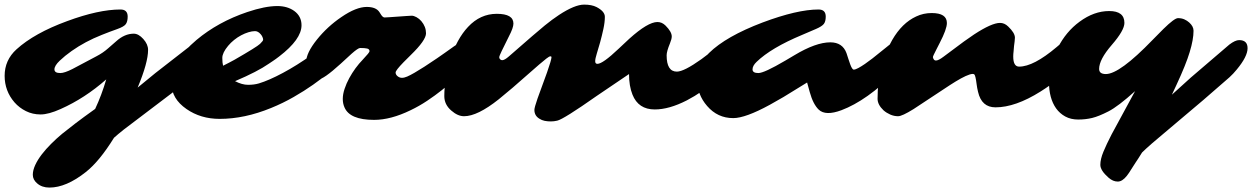

<svg xmlns="http://www.w3.org/2000/svg" viewBox="-98 -511 5510 845"><path d="M167.5 -189.5Q185.5 -189.5 220.2 -207L326.2 -263.2Q355.5 -278.3 378.4 -298.8L413.1 -329.1Q450.2 -362.8 490.7 -362.8Q511.7 -362.8 532.7 -339.4Q553.7 -315.9 553.7 -291.5Q553.7 -235.4 507.8 -125.5L585.9 -189.5L747.1 -314.9Q772.9 -334.5 790 -334.5Q827.1 -334.5 827.1 -298.8Q827.1 -262.2 779.3 -204.6Q756.8 -177.2 716.8 -145.5L446.3 59.6Q419.4 81.1 403.8 95.2Q339.4 199.2 279.8 246.1Q193.4 314.5 119.6 314.5Q86.4 314.5 65.4 295.9Q46.4 279.8 46.4 258.3Q46.4 238.3 57.1 215.1Q67.9 191.9 85.9 168.5Q104 145 127 122.1Q149.9 99.1 175.8 77.6Q244.1 23.4 272.9 2.9L320.8 -31.7Q349.1 -91.8 369.6 -161.6Q275.4 -78.6 168.9 -31.2Q115.7 -7.3 80.6 -7.3Q45.4 -7.3 16.1 -22Q-13.2 -36.6 -34.2 -60.5Q-77.6 -110.8 -77.6 -177.2Q-77.6 -246.6 -25.4 -293.9Q53.2 -365.2 197.3 -418Q335.9 -469.2 432.1 -469.2Q463.9 -469.2 463.9 -438Q463.9 -416.5 455.8 -405Q447.8 -393.6 417.2 -382.8Q386.7 -372.1 349.9 -357.4Q313 -342.8 280 -325.2Q247.1 -307.6 217.3 -286.6Q187.5 -265.6 164.6 -243.7Q141.6 -221.7 141.6 -205.6Q141.6 -189.5 167.5 -189.5Z M1422.4 -358.9Q1445.8 -358.9 1445.8 -332.5Q1445.8 -314.9 1433.8 -288.3Q1421.9 -261.7 1399.4 -238.5Q1377 -215.3 1347.9 -190.4Q1318.8 -165.5 1280 -138.2Q1241.2 -110.8 1194.3 -84Q1147.5 -57.1 1094.7 -35.6Q978 12.2 868.7 12.2Q785.2 12.2 722.7 -31.2Q657.2 -76.7 657.2 -141.6Q657.2 -243.7 767.1 -335.4Q861.8 -414.6 990.2 -458Q1068.4 -484.4 1122.6 -484.4Q1166.5 -484.4 1196.8 -462.9Q1229 -439.5 1229 -399.9Q1229 -337.9 1130.9 -262.7Q1115.2 -250.5 1102.5 -242.2L1085 -230.5Q1036.1 -196.3 936.5 -153.8Q967.3 -137.7 993.9 -137.7Q1020.5 -137.7 1041.7 -144Q1063 -150.4 1089.8 -162.1Q1116.7 -173.8 1147.2 -190.2Q1177.7 -206.5 1209 -226.1Q1278.8 -269.5 1330.1 -314.9Q1356.9 -339.8 1398.4 -354.5Q1412.1 -358.9 1422.4 -358.9ZM883.8 -221.7 910.6 -235.4Q923.8 -242.2 934.1 -248Q1032.7 -304.7 1046.4 -317.9Q1060.1 -331.1 1060.1 -336.2Q1060.1 -341.3 1057.1 -348.1Q1054.2 -355 1049.3 -360.4Q1037.6 -374 1024.4 -374Q1011.2 -374 995.4 -369.1Q979.5 -364.3 963.4 -355.7Q947.3 -347.2 932.4 -335.2Q917.5 -323.2 906.2 -309.6Q880.4 -278.8 880.4 -256.3Q880.4 -233.9 883.8 -221.7Z M1301.8 -161.1Q1292.5 -161.1 1283.4 -165.5Q1274.4 -169.9 1266.6 -179.7Q1249.5 -201.2 1249.5 -238.3Q1249.5 -277.8 1296.9 -336.9Q1342.8 -394 1403.8 -435.5Q1469.2 -480.5 1516.1 -480.5Q1557.6 -480.5 1572.3 -457L1579.1 -446.3Q1586.9 -434.1 1594.7 -434.1Q1602.5 -434.1 1619.1 -435.5L1688.5 -440.4Q1704.6 -441.9 1713.9 -441.9Q1723.1 -441.9 1735.1 -435.3Q1747.1 -428.7 1756.3 -418Q1776.9 -393.6 1776.9 -364.3Q1776.9 -334 1710 -269L1677.7 -236.8Q1643.1 -201.2 1643.1 -191.9Q1643.1 -182.6 1651.9 -175.5Q1660.6 -168.5 1670.9 -168.5Q1681.2 -168.5 1694.1 -174.1Q1707 -179.7 1726.1 -190.7Q1745.1 -201.7 1769.5 -217.3Q1836.4 -261.2 1858.9 -277.8L1899.4 -306.6Q1940.9 -335.9 1958.5 -335.9Q1976.1 -335.9 1987.3 -328.4Q1998.5 -320.8 1998.5 -302.2Q1998.5 -283.7 1979.5 -252.4Q1960.4 -221.2 1938.2 -198.2Q1916 -175.3 1895 -155.8Q1874 -136.2 1845.5 -113.5Q1816.9 -90.8 1782.2 -67.6Q1747.6 -44.4 1709 -25.9Q1621.6 16.6 1548.3 16.6Q1441.4 16.6 1418 -38.6Q1410.6 -55.2 1410.6 -75.7Q1410.6 -96.2 1418.5 -119.9Q1426.3 -143.6 1439 -167Q1464.4 -213.4 1499 -249Q1528.3 -279.8 1528.3 -285.6Q1528.3 -294.9 1517.8 -297.4Q1507.3 -299.8 1486.8 -299.8Q1478 -299.8 1449.2 -274.4L1401.4 -230.5Q1325.2 -161.1 1301.8 -161.1Z M2835.9 -267.6Q2835.9 -195.8 2880.9 -195.8Q2912.1 -195.8 2988.8 -250.5Q3058.1 -301.8 3071.3 -314.9Q3101.6 -340.3 3134.8 -340.3Q3148.9 -340.3 3158.9 -330.8Q3168.9 -321.3 3168.9 -302.2Q3168.9 -283.2 3159.7 -267.6Q3150.4 -252 3136 -235.4Q3121.6 -218.8 3100.3 -198.2Q3079.1 -177.7 3051.8 -155Q3024.4 -132.3 2991.9 -109.9Q2959.5 -87.4 2924.8 -69.3Q2846.7 -29.3 2783.7 -29.3Q2711.4 -29.3 2685.5 -94.7Q2670.4 -132.3 2670.4 -185.1L2528.3 -88.9Q2382.3 13.7 2354.5 20Q2340.3 23.4 2325.9 23.4Q2311.5 23.4 2298.8 20.8Q2286.1 18.1 2276.4 11.7Q2253.9 -1.5 2253.9 -27.3Q2253.9 -37.6 2267.6 -77.1L2309.6 -192.4Q2329.1 -248 2329.1 -259.3Q2329.1 -263.2 2324.2 -263.2Q2319.3 -263.2 2306.2 -252.9Q2293 -242.7 2274.4 -226.6L2158.2 -125L2097.2 -74.2Q2003.4 0.5 1944.3 0.5Q1916.5 0.5 1888.2 -24.4Q1857.4 -50.8 1857.4 -87.9Q1857.4 -125 1864.5 -168.9Q1871.6 -212.9 1884.8 -253.7Q1897.9 -294.4 1917.5 -330.3Q1937 -366.2 1961.9 -392.6Q2015.6 -450.2 2088.6 -450.2Q2161.6 -450.2 2161.6 -407.2Q2161.6 -388.7 2141.6 -350.6Q2099.1 -266.6 2099.1 -260Q2099.1 -253.4 2103.3 -249.8Q2107.4 -246.1 2112.3 -246.1Q2122.6 -246.1 2141.6 -262.7Q2267.1 -372.6 2299.6 -398.9Q2332 -425.3 2362.3 -445.3Q2431.6 -490.7 2472.7 -490.7Q2506.3 -490.7 2527.3 -480Q2564 -460.9 2564 -437Q2564 -413.1 2557.4 -382.8Q2550.8 -352.5 2543 -324.2L2528.3 -274.4Q2521.5 -252.9 2521.5 -241.5Q2521.5 -230 2531.2 -230Q2554.7 -230 2624.5 -296.4L2671.9 -340.8Q2753.4 -414.1 2795.4 -414.1Q2815.4 -414.1 2831.1 -398.4Q2858.4 -371.1 2858.4 -350.6Q2858.4 -339.4 2850.6 -320.3Q2835.9 -284.7 2835.9 -267.6Z M3918.9 -366.7Q3934.6 -366.7 3934.6 -340.3Q3934.6 -294.9 3871.1 -222.7L3843.3 -194.3Q3716.8 -67.9 3605 -25.9Q3535.6 0 3505.4 -28.3Q3480.5 -52.2 3465.8 -105.5L3454.1 -147.9L3350.1 -84L3290 -49.8Q3182.6 8.8 3128.9 8.8Q3060.1 8.8 3014.2 -44.4Q2970.2 -94.7 2970.2 -161.1Q2970.2 -226.6 3022.5 -277.8Q3097.2 -351.1 3258.3 -412.1Q3410.6 -469.2 3504.4 -469.2Q3536.1 -469.2 3536.1 -438Q3536.1 -416.5 3527.8 -405.8Q3519.5 -395 3493.7 -383.8L3432.1 -357.4Q3295.4 -300.3 3231.9 -238.8Q3213.9 -221.7 3213.9 -205.6Q3213.9 -189.5 3239.7 -189.5Q3265.1 -189.5 3357.9 -244.1L3398.4 -268.1Q3492.7 -324.7 3556.2 -324.7Q3609.9 -324.7 3627.4 -277.3Q3631.8 -264.6 3635.7 -251.7Q3639.6 -238.8 3643.6 -228.5Q3652.3 -204.6 3659.4 -204.6Q3666.5 -204.6 3679.7 -211.7Q3692.9 -218.8 3708.7 -229.7Q3724.6 -240.7 3741.7 -253.9L3800.8 -301.3Q3879.4 -366.7 3918.9 -366.7Z M4361.3 -262.2Q4361.3 -217.8 4387.2 -217.8Q4450.7 -217.8 4552.2 -303.7L4565.4 -314.9Q4605 -341.3 4629.6 -341.3Q4654.3 -341.3 4660.9 -334Q4667.5 -326.7 4667.5 -310.5Q4667.5 -274.4 4630.9 -233.9Q4576.2 -167.5 4481 -107.9Q4370.6 -38.6 4283.2 -38.6Q4222.2 -38.6 4206.5 -106.4Q4202.1 -124 4200.2 -140.1Q4195.3 -179.2 4189.9 -183.6Q4184.6 -188 4168.7 -182.9Q4152.8 -177.7 4131.1 -165.8Q4109.4 -153.8 4083 -136.7Q3943.4 -43.9 3922.4 -30.8Q3872.1 0.5 3854.5 0.5Q3836.9 0.5 3820.1 -6.8Q3803.2 -14.2 3790.5 -25.4Q3764.2 -50.3 3764.2 -76.2Q3764.2 -224.1 3828.6 -335Q3871.6 -409.7 3934.1 -438.5Q3965.8 -453.6 4002.4 -453.6Q4069.3 -453.6 4069.3 -409.7Q4069.3 -382.8 4037.6 -321.8L4022.9 -293Q4007.3 -263.2 4007.8 -259.3Q4010.7 -244.6 4021 -244.6Q4032.2 -244.6 4054.2 -261.2L4144 -328.1L4189 -359.4Q4266.6 -410.2 4303.2 -410.2Q4322.8 -410.2 4338.9 -394.5Q4368.7 -366.2 4368.7 -345.2Q4368.7 -338.4 4367.4 -328.6Q4366.2 -318.8 4364.7 -307.6L4362.8 -284.7Q4361.3 -272.9 4361.3 -262.2Z M4739.3 -207.5Q4739.3 -185.1 4769 -185.1Q4829.6 -185.1 4975.1 -335.9L5022.5 -383.8Q5070.8 -431.2 5086.4 -431.2Q5102.1 -431.2 5114.3 -425.8Q5126.5 -420.4 5135.7 -412.1Q5154.8 -395 5154.8 -375.7Q5154.8 -356.4 5150.6 -333.3Q5146.5 -310.1 5137.7 -281.2Q5121.6 -227.5 5079.6 -137.2L5059.6 -94.2L5142.6 -169.4L5312.5 -314.9Q5338.4 -334.5 5355.5 -334.5Q5392.6 -334.5 5392.6 -298.8Q5392.6 -262.2 5344.7 -204.6Q5330.1 -186.5 5313 -170.9L5197.8 -70.8L4973.1 119.1Q4943.4 145 4928.2 160.2Q4910.2 189.5 4900.1 203.9Q4890.1 218.3 4880.4 234.6Q4870.6 251 4861.3 262.7Q4841.3 288.1 4821.3 288.1Q4800.3 288.1 4780.8 271Q4744.6 239.3 4744.6 214.4Q4744.6 189.5 4758.3 156.5Q4772 123.5 4793.9 81.1L4897.5 -109.9Q4822.8 -42.5 4780.3 -20.8Q4737.8 1 4708.7 8.1Q4679.7 15.1 4647.2 15.1Q4614.7 15.1 4590.3 1.7Q4565.9 -11.7 4549.8 -34.2Q4518.6 -78.6 4518.6 -149.9Q4518.6 -225.6 4556.6 -299.3Q4593.3 -371.6 4653.3 -415.5Q4716.8 -462.4 4783.7 -462.4Q4850.6 -462.4 4850.6 -410.2Q4850.6 -377.4 4794.9 -313.2Q4739.3 -249 4739.3 -207.5Z"/></svg>

Font: Sarina
Style: Regular
Weight: 400
Designer: James Grieshaber
Foundry: James Grieshaber
Version: Version 1.001